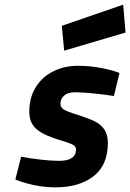

<svg xmlns="http://www.w3.org/2000/svg" viewBox="-20 -794 560 826"><path d="M46 -22 71 -120Q106 -113 153 -107.5Q200 -102 234 -102Q307 -102 307 -151Q307 -164 293 -171.5Q279 -179 245 -189Q174 -209 140 -236Q106 -263 106 -313Q106 -375 134.5 -420Q163 -465 211 -488Q259 -511 314 -511Q366 -511 415.5 -501.5Q465 -492 494 -480L470 -381Q432 -387 383 -392Q334 -397 302 -397Q272 -397 256 -383Q240 -369 240 -348Q240 -332 254 -323Q268 -314 311 -301Q361 -285 387.5 -272Q414 -259 429 -237Q444 -215 444 -178Q444 -84 382.5 -36Q321 12 219 12Q170 12 122.5 1.5Q75 -9 46 -22ZM246 -683 510 -774 520 -654 256 -576Z"/></svg>

Font: Cairo
Style: Bold Italic
Weight: 700
Italic angle: -13°
Designer: Mohamed Gaber, Accademia di Belle Arti di Urbino and others
Foundry: Kief Type Foundry, Accademia di Belle Arti di Urbino and others
Version: Version 3.011